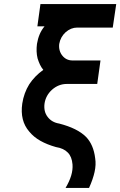

<svg xmlns="http://www.w3.org/2000/svg" viewBox="-20 -720 589 940"><path d="M178 -700 163 -591H198Q183 -573 174 -551.5Q165 -530 161 -505Q156 -467 164 -434Q169 -418 175.5 -404Q182 -390 192 -378Q149 -347 123 -307Q97 -265 89 -213Q77 -129 123 -76Q145 -49 178 -30.5Q211 -12 254 0Q292 6 312 27Q332 47 335 85Q337 111 328.5 139.5Q320 168 301 200H416Q435 158 443 122Q451 86 446 55Q438 -12 401 -50Q359 -92 270 -115Q233 -121 213 -148Q193 -174 198 -213Q204 -253 235 -281Q267 -309 307 -309H456L472 -424H335Q304 -424 285 -448Q276 -459 272 -473.5Q268 -488 270 -505Q276 -539 301 -562Q327 -585 358 -585H532L549 -700Z"/></svg>

Font: Unageo
Style: SemiBold-Italic
Weight: 600
Designer: Richard Sepsi
Foundry: Richard Sepsi
Version: Version 2.000